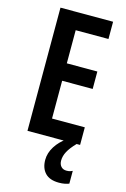

<svg xmlns="http://www.w3.org/2000/svg" viewBox="-140 -777 703 1075"><g transform="rotate(15 211.5 -239.5)"><path d="M376 0H71V-714H376V-614H186V-422H363V-321H186V-102H376ZM296 112Q296 133 307.5 146Q319 159 339 159Q352 159 360 156.5Q368 154 374 151V225Q364 229 349.5 232Q335 235 316 235Q262 235 235.5 207Q209 179 209 131Q209 91 233 53Q257 15 296 -11L356 0Q324 33 310 59.5Q296 86 296 112Z"/></g></svg>

Font: Noto Sans Tamil ExtraCondensed SemiBold
Style: Regular
Weight: 600
Width: 2
Designer: Jelle Bosma - Monotype Design Team
Foundry: Monotype Imaging Inc.
Version: Version 2.004; ttfautohint (v1.8.4.7-5d5b)